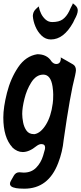

<svg xmlns="http://www.w3.org/2000/svg" viewBox="-28 -905 489 1158"><path d="M279 -667Q247 -667 223 -690Q199 -713 185.5 -745.5Q172 -778 170 -809Q171 -833 186 -848L196 -858L206 -866Q206 -870 210 -870L206 -866L207 -861Q210 -843 220 -822.5Q230 -802 247 -787Q264 -772 287 -772Q328 -772 350.5 -788.5Q373 -805 389 -837Q398 -858 409 -878Q411 -883 411 -884V-885Q412 -885 418 -880L426 -873Q426 -872 427 -872Q441 -859 441 -842Q441 -821 421 -786L413 -769Q356 -667 279 -667ZM119 233Q110 233 89 232Q68 231 51 225Q34 219 32 205Q32 194 38 185L55 155Q67 134 89 134Q94 134 101 135Q108 136 115 136Q161 136 190 106.5Q219 77 232 34Q242 1 243 -5Q244 -11 244 -15Q244 -36 221 -36Q208 -36 192 -24Q148 12 109 12Q76 12 46 -16H47Q-8 -75 -8 -196Q-8 -258 14 -345Q36 -432 81.5 -499.5Q127 -567 197 -578Q256 -578 283 -534Q296 -519 311 -519Q337 -519 339 -551Q339 -557 338 -559L377 -537Q395 -527 412.5 -516.5Q430 -506 430 -481Q430 -474 425 -450Q395 -336 356 -61Q349 11 323 78Q264 233 119 233ZM181 -96Q218 -103 249 -153Q280 -203 290 -281Q293 -299 293 -335Q293 -355 289 -383Q278 -455 233 -455Q190 -455 160 -407Q133 -364 119.5 -309.5Q106 -255 106 -218Q106 -195 111.5 -166.5Q117 -138 132 -117Q147 -96 177 -96Z"/></svg>

Font: Bangerz
Style: Regular
Weight: 400
Designer: vernon adams
Foundry: Vernon Adams
Version: Version 2.10;February 7, 2025;FontCreator 13.0.0.2683 64-bit